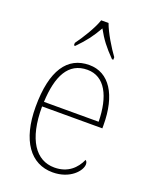

<svg xmlns="http://www.w3.org/2000/svg" viewBox="-145 -845 739 934"><g transform="rotate(20 224.5 -378.0)"><path d="M131 -619V-606H138C183 -652 205 -682 233 -731C260 -682 283 -652 328 -606H335V-619C307 -657 268 -721 252 -766H214C199 -721 159 -657 131 -619ZM244 10C335 10 384 -49 384 -82C384 -93 380 -98 375 -102C354 -55 314 -15 244 -15C149 -15 86 -101 87 -274H399V-290C399 -447 338 -542 235 -542C122 -542 58 -451 58 -262C58 -87 130 10 244 10ZM371 -298H88C94 -432 135 -517 234 -517C325 -517 369 -428 371 -298Z"/></g></svg>

Font: Noto Serif Devanagari SemiCondensed Thin
Style: Regular
Weight: 100
Width: 4
Designer: Universal Thirst, Indian Type Foundry and the Monotype Design Team
Foundry: Monotype Imaging Inc.
Version: Version 2.004